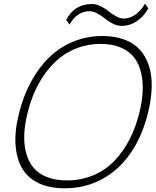

<svg xmlns="http://www.w3.org/2000/svg" viewBox="-20 -1016 851 1046"><path d="M738.8 -399.9Q753.9 -460.4 757.1 -514.4Q760.3 -568.4 749.3 -616.9Q738.3 -665.5 712.4 -700.7Q686.5 -735.8 639.6 -756.3Q592.8 -776.9 527.8 -776.9Q463.4 -776.9 406.7 -756.6Q350.1 -736.3 306.9 -701.7Q263.7 -667 228.3 -618.7Q192.9 -570.3 168.9 -515.9Q145 -461.4 129.9 -399.9Q114.7 -338.9 112.3 -285.2Q109.9 -231.4 121.8 -184.8Q133.8 -138.2 160.4 -104.7Q187 -71.3 233.9 -52.2Q280.8 -33.2 344.2 -33.2Q423.8 -33.2 491 -62.3Q558.1 -91.3 606 -142.6Q653.8 -193.8 686.8 -258.5Q719.7 -323.2 738.8 -399.9ZM786.1 -399.9Q754.9 -273.9 691.9 -182.4Q628.9 -90.8 536.9 -40.5Q444.8 9.8 333 9.8Q248 9.8 188.7 -19Q129.4 -47.9 99.4 -101.1Q69.3 -154.3 64.5 -230Q59.6 -305.7 84 -399.9Q107.4 -494.1 149.4 -571.3Q191.4 -648.4 248.5 -703.9Q305.7 -759.3 379.9 -789.6Q454.1 -819.8 538.1 -819.8Q606 -819.8 658 -800.3Q710 -780.8 742.7 -744.4Q775.4 -708 791.7 -656.5Q808.1 -605 806.4 -540.3Q804.7 -475.6 786.1 -399.9ZM770 -996.1 788.1 -970.2Q763.2 -926.3 725.3 -900.6Q687.5 -875 642.1 -875Q618.7 -875 594 -887.5Q569.3 -899.9 551.5 -915Q533.7 -930.2 510.5 -942.6Q487.3 -955.1 466.8 -955.1Q434.6 -955.1 406.2 -936.3Q377.9 -917.5 358.9 -881.8L340.8 -907.2Q384.8 -994.1 481 -994.1Q504.9 -994.1 529.5 -981.7Q554.2 -969.2 571.5 -954.6Q588.9 -939.9 611.8 -927.5Q634.8 -915 654.8 -915Q688.5 -915 719.2 -937.5Q750 -960 770 -996.1Z"/></svg>

Font: Sinkin Sans 200 X Light Italic
Style: Regular
Weight: 200
Italic angle: -112°
Designer: Keith Bates
Foundry: K-Type
Version: Sinkin Sans (version 1.0)  by Keith Bates   •   © 2014   www